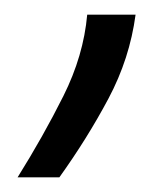

<svg xmlns="http://www.w3.org/2000/svg" viewBox="-20 -119 210 262"><path d="M4 123Q39 67 66.5 12Q94 -43 99 -99H165Q157 -39 128 15.5Q99 70 61 123Z"/></svg>

Font: Panefresco 250wt
Style: Italic
Weight: 300
Version: Version 1.000